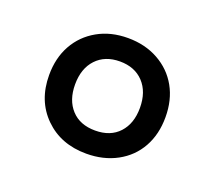

<svg xmlns="http://www.w3.org/2000/svg" viewBox="-65 -811 531 473"><g transform="rotate(20 200.0 -574.5)"><path d="M199 -423Q132 -423 89.5 -465Q47 -507 47 -574Q47 -619 66 -653Q85 -687 119.5 -706.5Q154 -726 199 -726Q244 -726 279 -706.5Q314 -687 333 -653Q352 -619 352 -574Q352 -529 333 -495Q314 -461 279 -442Q244 -423 199 -423ZM200 -484Q240 -484 262.5 -508.5Q285 -533 285 -574Q285 -616 262 -640.5Q239 -665 200 -665Q161 -665 138 -640.5Q115 -616 115 -574Q115 -533 137.5 -508.5Q160 -484 200 -484Z"/></g></svg>

Font: ET Text
Style: Regular
Weight: 470
Designer: Monotype Design Team
Foundry: Monotype Imaging Inc.
Version: Version 2.009